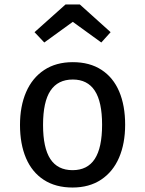

<svg xmlns="http://www.w3.org/2000/svg" viewBox="-20 -834 655 867"><path d="M545.1 -270.8Q545.1 -186.2 517.7 -122.3Q490.3 -58.5 436.7 -22.8Q383.1 12.8 307.7 12.8Q231.3 12.8 177.9 -21.8Q124.6 -56.4 97.4 -120Q70.3 -183.6 70.3 -269.7Q70.3 -354.4 97.9 -418.2Q125.6 -482.1 179.2 -517.7Q232.8 -553.3 308.7 -553.3Q385.1 -553.3 438.2 -518.7Q491.3 -484.1 518.2 -420.8Q545.1 -357.4 545.1 -270.8ZM174.4 -269.7Q174.4 -166.2 207.4 -115.9Q240.5 -65.6 307.7 -65.6Q374.9 -65.6 407.9 -116.2Q441 -166.7 441 -270.8Q441 -374.4 407.9 -424.6Q374.9 -474.9 308.7 -474.9Q241.5 -474.9 207.9 -424.6Q174.4 -374.4 174.4 -269.7ZM308.7 -735.4 180 -642.1 135.9 -688.7 275.9 -813.8H340.5L479.5 -688.7L437.4 -642.1Z"/></svg>

Font: Fira Code Fixed Retina
Style: Regular
Weight: 450
Monospace: yes
Designer: Carrois Corporate, Edenspiekermann AG, Nikita Prokopov
Foundry: Carrois Corporate, Edenspiekermann AG, Nikita Prokopov
Version: Version 5.002